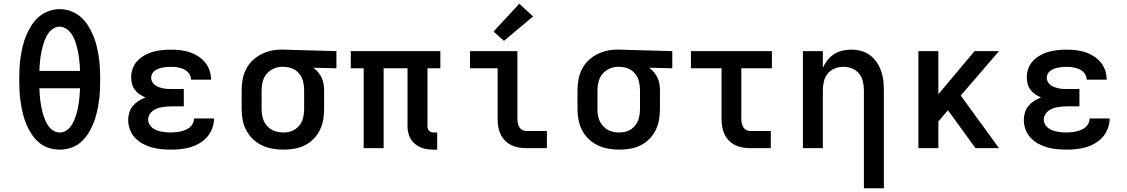

<svg xmlns="http://www.w3.org/2000/svg" viewBox="-20 -794 6040 1029"><path d="M300 8Q270 8 240.5 -1.5Q211 -11 188 -31Q165 -51 148.5 -76.5Q132 -102 120.5 -130Q109 -158 102 -187.5Q95 -217 90.5 -247Q86 -277 84.5 -307Q83 -337 83 -368Q83 -398 84.5 -428Q86 -458 90.5 -488Q95 -518 102 -547.5Q109 -577 121 -605Q133 -633 149.5 -659Q166 -685 189 -704.5Q212 -724 241 -734.5Q270 -745 300 -745Q330 -745 359 -734.5Q388 -724 411 -704.5Q434 -685 450.5 -659Q467 -633 479 -605Q491 -577 498 -547.5Q505 -518 509.5 -488Q514 -458 515.5 -428Q517 -398 517 -367Q517 -337 515.5 -307Q514 -277 509.5 -247Q505 -217 498 -187.5Q491 -158 479.5 -130Q468 -102 451.5 -76.5Q435 -51 412 -31Q389 -11 359.5 -1.5Q330 8 300 8ZM191 -414H409Q408 -431 407 -449Q406 -467 403.5 -484.5Q401 -502 397.5 -519.5Q394 -537 389 -554Q384 -571 377 -587.5Q370 -604 359 -618Q348 -632 332.5 -641.5Q317 -651 299 -651Q282 -651 266.5 -641.5Q251 -632 240.5 -617.5Q230 -603 223 -586.5Q216 -570 211 -553Q206 -536 202.5 -519Q199 -502 196.5 -484.5Q194 -467 193 -449Q192 -431 191 -414ZM300 -84Q318 -84 333.5 -93.5Q349 -103 359.5 -117.5Q370 -132 377 -148.5Q384 -165 389 -181.5Q394 -198 397.5 -215.5Q401 -233 403.5 -250.5Q406 -268 407 -286Q408 -304 409 -321H191Q192 -304 193 -286Q194 -268 196.5 -250.5Q199 -233 202.5 -215.5Q206 -198 211 -181.5Q216 -165 223 -148.5Q230 -132 240.5 -117.5Q251 -103 266.5 -93.5Q282 -84 300 -84Z M897 8Q871 8 845 5.5Q819 3 793.5 -4Q768 -11 745 -23.5Q722 -36 704 -55Q686 -74 676.5 -99.5Q667 -125 667 -151Q667 -171 673 -191Q679 -211 692 -226.5Q705 -242 722.5 -253Q740 -264 759 -272Q742 -279 727.5 -289Q713 -299 702.5 -313Q692 -327 687.5 -344.5Q683 -362 683 -380Q683 -404 691.5 -427.5Q700 -451 717 -468.5Q734 -486 755.5 -498Q777 -510 800.5 -516.5Q824 -523 848.5 -525.5Q873 -528 897 -528Q922 -528 947 -525Q972 -522 995.5 -514.5Q1019 -507 1040.5 -493.5Q1062 -480 1078 -461Q1094 -442 1102.5 -418Q1111 -394 1111 -369Q1111 -369 1111 -368Q1111 -367 1111 -367H1004Q1004 -367 1004 -367Q1004 -367 1004 -367Q1004 -385 993 -400Q982 -415 966 -422.5Q950 -430 932.5 -433Q915 -436 897 -436Q886 -436 874.5 -435Q863 -434 852 -432Q841 -430 830.5 -426Q820 -422 810.5 -415.5Q801 -409 795.5 -399Q790 -389 790 -378Q790 -378 790 -378Q790 -378 790 -378Q790 -366 795.5 -355.5Q801 -345 810.5 -338Q820 -331 831 -327Q842 -323 853.5 -320.5Q865 -318 876.5 -317.5Q888 -317 900 -317H965V-224H900Q887 -224 873.5 -223Q860 -222 846.5 -219.5Q833 -217 820.5 -212Q808 -207 797.5 -199Q787 -191 780.5 -178.5Q774 -166 774 -153Q774 -140 780.5 -128Q787 -116 797.5 -108Q808 -100 820.5 -95.5Q833 -91 845.5 -88.5Q858 -86 871 -85Q884 -84 897 -84Q911 -84 924 -85.5Q937 -87 950 -90Q963 -93 975.5 -98.5Q988 -104 998 -112.5Q1008 -121 1014 -133.5Q1020 -146 1020 -159H1127Q1127 -159 1127 -158.5Q1127 -158 1127 -158Q1127 -132 1117.5 -106.5Q1108 -81 1091 -61Q1074 -41 1050.5 -27Q1027 -13 1002 -5.5Q977 2 950.5 5Q924 8 897 8Z M1499 8Q1470 8 1440.5 3Q1411 -2 1384 -15Q1357 -28 1335.5 -48.5Q1314 -69 1300 -95.5Q1286 -122 1280.5 -151Q1275 -180 1275 -210V-310Q1275 -338 1280 -366.5Q1285 -395 1297.5 -420.5Q1310 -446 1330 -466.5Q1350 -487 1375 -500.5Q1400 -514 1428 -521Q1456 -528 1484 -528Q1488 -528 1492 -528Q1496 -528 1500 -528L1783 -520V-428L1659 -431Q1673 -421 1684.5 -407.5Q1696 -394 1703.5 -378Q1711 -362 1714 -345Q1717 -328 1717 -310V-210Q1717 -181 1712 -152Q1707 -123 1694 -96.5Q1681 -70 1660 -49Q1639 -28 1613 -15Q1587 -2 1557.5 3Q1528 8 1499 8ZM1499 -84Q1515 -84 1530.5 -87.5Q1546 -91 1559.5 -99.5Q1573 -108 1583.5 -120.5Q1594 -133 1599.5 -147.5Q1605 -162 1607.5 -178Q1610 -194 1610 -210V-310Q1610 -333 1605 -355Q1600 -377 1586.5 -395.5Q1573 -414 1552.5 -424Q1532 -434 1509 -435L1500 -436Q1498 -436 1496 -436Q1494 -436 1492 -436Q1469 -436 1446.5 -426Q1424 -416 1409 -398Q1394 -380 1388 -357Q1382 -334 1382 -310V-210Q1382 -194 1384.5 -177.5Q1387 -161 1393.5 -146.5Q1400 -132 1411 -119.5Q1422 -107 1436 -99Q1450 -91 1466.5 -87.5Q1483 -84 1499 -84Z M2305 8Q2287 8 2269 5.5Q2251 3 2234.5 -4Q2218 -11 2204 -22.5Q2190 -34 2181 -49.5Q2172 -65 2168 -82.5Q2164 -100 2164 -118V-428H2036V0H1929V-428H1860V-520H2340V-428H2271V-118Q2271 -111 2273 -104.5Q2275 -98 2280 -93Q2285 -88 2291.5 -86Q2298 -84 2305 -84H2323V8Z M2801 0Q2780 0 2759.5 -3.5Q2739 -7 2720.5 -16Q2702 -25 2687 -40Q2672 -55 2663 -74Q2654 -93 2650.5 -113.5Q2647 -134 2647 -155V-428H2499V-520H2753V-155Q2753 -144 2755.5 -132.5Q2758 -121 2764 -111.5Q2770 -102 2780 -97Q2790 -92 2801 -92H2911V0ZM2681 -575 2625 -625 2763 -774 2837 -706Z M3299 8Q3270 8 3240.5 3Q3211 -2 3184 -15Q3157 -28 3135.5 -48.5Q3114 -69 3100 -95.5Q3086 -122 3080.5 -151Q3075 -180 3075 -210V-310Q3075 -338 3080 -366.5Q3085 -395 3097.5 -420.5Q3110 -446 3130 -466.5Q3150 -487 3175 -500.5Q3200 -514 3228 -521Q3256 -528 3284 -528Q3288 -528 3292 -528Q3296 -528 3300 -528L3583 -520V-428L3459 -431Q3473 -421 3484.5 -407.5Q3496 -394 3503.5 -378Q3511 -362 3514 -345Q3517 -328 3517 -310V-210Q3517 -181 3512 -152Q3507 -123 3494 -96.5Q3481 -70 3460 -49Q3439 -28 3413 -15Q3387 -2 3357.5 3Q3328 8 3299 8ZM3299 -84Q3315 -84 3330.5 -87.5Q3346 -91 3359.5 -99.5Q3373 -108 3383.5 -120.5Q3394 -133 3399.5 -147.5Q3405 -162 3407.5 -178Q3410 -194 3410 -210V-310Q3410 -333 3405 -355Q3400 -377 3386.5 -395.5Q3373 -414 3352.5 -424Q3332 -434 3309 -435L3300 -436Q3298 -436 3296 -436Q3294 -436 3292 -436Q3269 -436 3246.5 -426Q3224 -416 3209 -398Q3194 -380 3188 -357Q3182 -334 3182 -310V-210Q3182 -194 3184.5 -177.5Q3187 -161 3193.5 -146.5Q3200 -132 3211 -119.5Q3222 -107 3236 -99Q3250 -91 3266.5 -87.5Q3283 -84 3299 -84Z M4001 0Q3980 0 3959.5 -3.5Q3939 -7 3920.5 -16Q3902 -25 3887 -40Q3872 -55 3863 -74Q3854 -93 3850.5 -113.5Q3847 -134 3847 -155V-428H3683V-520H4117V-428H3953V-155Q3953 -144 3955.5 -132.5Q3958 -121 3964 -111.5Q3970 -102 3980 -97Q3990 -92 4001 -92H4111V0Z M4610 215V-310Q4610 -334 4604.5 -357.5Q4599 -381 4584 -399.5Q4569 -418 4546.5 -427Q4524 -436 4500 -436Q4476 -436 4453.5 -427Q4431 -418 4416 -399.5Q4401 -381 4395.5 -357.5Q4390 -334 4390 -310V0H4283V-520H4390V-431Q4400 -453 4415 -472Q4430 -491 4450.5 -504Q4471 -517 4495 -522.5Q4519 -528 4543 -528Q4569 -528 4595 -521Q4621 -514 4642 -498.5Q4663 -483 4678 -461Q4693 -439 4702 -414Q4711 -389 4714 -362.5Q4717 -336 4717 -310V215Z M4902 0V-520H5009V-289L5203 -520H5334L5129 -282L5334 0H5208L5078 -179L5060 -203L5009 -143V0Z M5697 8Q5671 8 5645 5.5Q5619 3 5593.5 -4Q5568 -11 5545 -23.5Q5522 -36 5504 -55Q5486 -74 5476.5 -99.5Q5467 -125 5467 -151Q5467 -171 5473 -191Q5479 -211 5492 -226.5Q5505 -242 5522.5 -253Q5540 -264 5559 -272Q5542 -279 5527.5 -289Q5513 -299 5502.5 -313Q5492 -327 5487.5 -344.5Q5483 -362 5483 -380Q5483 -404 5491.5 -427.5Q5500 -451 5517 -468.5Q5534 -486 5555.5 -498Q5577 -510 5600.5 -516.5Q5624 -523 5648.5 -525.5Q5673 -528 5697 -528Q5722 -528 5747 -525Q5772 -522 5795.5 -514.5Q5819 -507 5840.5 -493.5Q5862 -480 5878 -461Q5894 -442 5902.5 -418Q5911 -394 5911 -369Q5911 -369 5911 -368Q5911 -367 5911 -367H5804Q5804 -367 5804 -367Q5804 -367 5804 -367Q5804 -385 5793 -400Q5782 -415 5766 -422.5Q5750 -430 5732.5 -433Q5715 -436 5697 -436Q5686 -436 5674.5 -435Q5663 -434 5652 -432Q5641 -430 5630.5 -426Q5620 -422 5610.5 -415.5Q5601 -409 5595.5 -399Q5590 -389 5590 -378Q5590 -378 5590 -378Q5590 -378 5590 -378Q5590 -366 5595.5 -355.5Q5601 -345 5610.5 -338Q5620 -331 5631 -327Q5642 -323 5653.5 -320.5Q5665 -318 5676.5 -317.5Q5688 -317 5700 -317H5765V-224H5700Q5687 -224 5673.5 -223Q5660 -222 5646.5 -219.5Q5633 -217 5620.5 -212Q5608 -207 5597.5 -199Q5587 -191 5580.5 -178.5Q5574 -166 5574 -153Q5574 -140 5580.5 -128Q5587 -116 5597.5 -108Q5608 -100 5620.5 -95.5Q5633 -91 5645.5 -88.5Q5658 -86 5671 -85Q5684 -84 5697 -84Q5711 -84 5724 -85.5Q5737 -87 5750 -90Q5763 -93 5775.5 -98.5Q5788 -104 5798 -112.5Q5808 -121 5814 -133.5Q5820 -146 5820 -159H5927Q5927 -159 5927 -158.5Q5927 -158 5927 -158Q5927 -132 5917.5 -106.5Q5908 -81 5891 -61Q5874 -41 5850.5 -27Q5827 -13 5802 -5.5Q5777 2 5750.5 5Q5724 8 5697 8Z"/></svg>

Font: Iosevka Custom SmBdEx
Style: Regular
Weight: 600
Width: 7
Monospace: yes
Designer: Belleve Invis
Foundry: Belleve Invis
Version: Version 11.2.4; ttfautohint (v1.8.4)